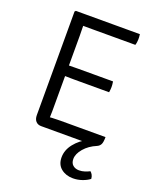

<svg xmlns="http://www.w3.org/2000/svg" viewBox="-162 -779 893 1091"><g transform="rotate(20 284.0 -233.0)"><path d="M494 145Q501.5 151 507 161.2Q512.5 171.5 513 184.5Q496 198 469 207.5Q442 217 413.5 217Q370.5 217 341.5 193.5Q312.5 170 312.5 126.5Q312.5 82.5 343.2 43.8Q374 5 420.5 -17.5Q435 -20.5 453.8 -15.8Q472.5 -11 480 -3Q434.5 16 406.5 48.8Q378.5 81.5 378.5 112.5Q378.5 137 393.2 149.8Q408 162.5 430.5 162.5Q448.5 162.5 465 157Q481.5 151.5 494 145ZM98.5 -677 104.5 -683H172.5V-620Q172.5 -599 173 -587.5Q173.5 -576 173.5 -555.5V-102.5Q173.5 -92.5 173 -83.8Q172.5 -75 172.5 -64V0H142.5Q122.5 0 110.5 -13.2Q98.5 -26.5 98.5 -50.5ZM440 -378.5Q441.5 -370 442.2 -361Q443 -352 443 -346Q443 -339.5 442.2 -330.5Q441.5 -321.5 440 -313H233Q222 -313 207.5 -313.2Q193 -313.5 177.2 -313.8Q161.5 -314 147 -314V-377.5Q161.5 -377.5 177.2 -377.8Q193 -378 207.5 -378.2Q222 -378.5 233 -378.5ZM491.5 -683Q493 -674 493.2 -666.2Q493.5 -658.5 493.5 -652Q493.5 -645.5 492.2 -635.8Q491 -626 488 -617H233Q222 -617 207.5 -617Q193 -617 177.2 -617.2Q161.5 -617.5 147 -618V-683ZM508 -66.5Q508 -34.5 501 -21.8Q494 -9 480 -3Q470.5 0 456.5 0H147V-62.5Q166.5 -64 186.5 -65.2Q206.5 -66.5 234 -66.5Z"/></g></svg>

Font: Signika SC
Style: Regular
Weight: 300
Designer: Anna Giedryś
Foundry: Anna Giedryś
Version: Version 2.000